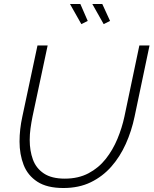

<svg xmlns="http://www.w3.org/2000/svg" viewBox="-20 -938 770 963"><path d="M298 5Q216 5 167.5 -26.5Q119 -58 98.5 -111Q78 -164 78 -228Q78 -259 81.5 -290Q85 -321 92 -353L168 -710H219L143 -353Q137 -323 133 -294Q129 -265 129 -236Q129 -182 145 -138Q161 -94 200 -68Q239 -42 305 -42Q373 -42 424 -69Q475 -96 510.5 -141Q546 -186 569 -241.5Q592 -297 604 -353L679 -710H730L655 -353Q640 -281 611 -216.5Q582 -152 538.5 -102.5Q495 -53 435.5 -24Q376 5 298 5ZM443 -918H493L532 -833L500 -817ZM331 -918H383L420 -833L388 -817Z"/></svg>

Font: Raleway Thin Light
Style: Italic
Weight: 300
Italic angle: -12°
Version: Version 4.026